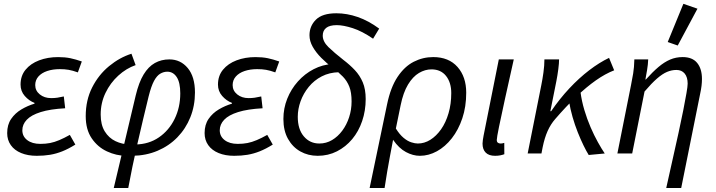

<svg xmlns="http://www.w3.org/2000/svg" viewBox="-20 -793 3699 992"><path d="M169.8 12Q124 12 89.3 -2.3Q54.6 -16.6 35.9 -43.1Q17.1 -69.7 17.1 -105.4Q17.1 -148.7 37.6 -178.6Q58.2 -208.6 90.7 -227.8Q123.1 -247 158.3 -257.4V-261.4Q129.6 -272.4 107.9 -297.2Q86.2 -322 86.2 -356Q86.2 -401.3 112.1 -432.8Q137.9 -464.4 182.1 -481.2Q226.3 -498 280.3 -498Q316 -498 343.7 -492.2Q371.3 -486.4 402.7 -475.4L382.3 -419Q355 -428.8 334.5 -432.3Q314 -435.8 288.7 -435.8Q252.6 -435.8 223.8 -426.1Q195.1 -416.5 178.5 -397.8Q162 -379.1 162 -353.4Q162 -324.4 185.7 -305.2Q209.4 -286.1 244.4 -286.1Q261.3 -286.1 276 -288.2Q290.7 -290.3 309.7 -294.7L316.7 -233.6Q239.2 -229.4 190.3 -214Q141.3 -198.6 118.4 -174.4Q95.4 -150.1 95.4 -119.9Q95.4 -88.5 120.7 -69.1Q146 -49.6 188.4 -49.6Q215.9 -49.6 238.8 -54.1Q261.7 -58.6 286.2 -69Q310.7 -79.3 340.8 -96.1L369.3 -46Q333.2 -23.6 301.8 -11.1Q270.3 1.4 238.7 6.7Q207 12 169.8 12Z M567.7 178.5 681.3 -300.3Q697.4 -367.5 722 -408.1Q746.6 -448.6 780 -467.4Q813.5 -486.1 855 -486.1Q912.8 -486.1 950.1 -441.3Q987.3 -396.5 987.3 -315.1Q987.3 -246.5 963.5 -187.3Q939.7 -128 896.4 -83.5Q853.1 -39 794 -14Q735 11 664.3 12L680.6 -46.6Q748.8 -47.6 800.8 -83.1Q852.8 -118.7 882.1 -178.4Q911.4 -238.1 911.4 -310.5Q911.4 -366.5 893.1 -394.6Q874.7 -422.6 844.3 -422.6Q825.6 -422.6 808 -412.3Q790.5 -402.1 775.9 -375.1Q761.2 -348 748 -295.2Q733.6 -236.9 719 -175Q704.4 -113.2 690.3 -51.7Q676.2 9.8 664.2 68.3Q652.2 126.8 642.6 178.5ZM630.7 12Q581 11.6 532.9 -10.7Q484.8 -32.9 453.9 -78.2Q422.9 -123.4 422.9 -193Q422.9 -275.6 456.1 -341.1Q489.2 -406.6 543.6 -451.3Q598 -496 659.2 -515.4L680.7 -456.6Q632.4 -439.9 591.1 -402.2Q549.7 -364.4 525 -312.8Q500.2 -261.2 500.2 -201.2Q500.2 -148.4 521.2 -114.2Q542.3 -80 576.6 -63.7Q610.9 -47.3 650.7 -46.6Z M1189.8 12Q1144 12 1109.3 -2.3Q1074.6 -16.6 1055.9 -43.1Q1037.1 -69.7 1037.1 -105.4Q1037.1 -148.7 1057.6 -178.6Q1078.2 -208.6 1110.7 -227.8Q1143.1 -247 1178.3 -257.4V-261.4Q1149.6 -272.4 1127.9 -297.2Q1106.2 -322 1106.2 -356Q1106.2 -401.3 1132.1 -432.8Q1157.9 -464.4 1202.1 -481.2Q1246.3 -498 1300.3 -498Q1336 -498 1363.7 -492.2Q1391.3 -486.4 1422.7 -475.4L1402.3 -419Q1375 -428.8 1354.5 -432.3Q1334 -435.8 1308.7 -435.8Q1272.6 -435.8 1243.8 -426.1Q1215.1 -416.5 1198.5 -397.8Q1182 -379.1 1182 -353.4Q1182 -324.4 1205.7 -305.2Q1229.4 -286.1 1264.4 -286.1Q1281.3 -286.1 1296 -288.2Q1310.7 -290.3 1329.7 -294.7L1336.7 -233.6Q1259.2 -229.4 1210.3 -214Q1161.3 -198.6 1138.4 -174.4Q1115.4 -150.1 1115.4 -119.9Q1115.4 -88.5 1140.7 -69.1Q1166 -49.6 1208.4 -49.6Q1235.9 -49.6 1258.8 -54.1Q1281.7 -58.6 1306.2 -69Q1330.7 -79.3 1360.8 -96.1L1389.3 -46Q1353.2 -23.6 1321.8 -11.1Q1290.3 1.4 1258.7 6.7Q1227 12 1189.8 12Z M1621.4 12Q1572 12 1532.1 -10.4Q1492.1 -32.7 1468.1 -75.3Q1444.2 -117.8 1444.2 -178.2Q1444.2 -233.2 1464 -282.9Q1483.9 -332.7 1519.2 -372.2Q1554.4 -411.7 1600.6 -435.6Q1646.8 -459.5 1699.1 -462.5L1731.7 -419.9Q1682 -418.9 1642.5 -398.5Q1602.9 -378.1 1575.2 -344.1Q1547.5 -310.1 1533 -270Q1518.5 -229.8 1518.5 -189.4Q1518.5 -125 1549.9 -88.3Q1581.2 -51.5 1630 -51.5Q1665.4 -51.5 1695.5 -69.3Q1725.6 -87.1 1748.4 -117.8Q1771.2 -148.5 1783.8 -187.4Q1796.5 -226.4 1796.5 -268.7Q1796.5 -315.4 1784.9 -345Q1773.3 -374.6 1751.7 -397Q1730.1 -419.4 1699.3 -442Q1667.7 -466.3 1640.1 -493.9Q1612.5 -521.6 1595.8 -551.1Q1579 -580.7 1579 -610.8Q1579 -658.2 1612.2 -691.3Q1645.4 -724.4 1717.9 -724.4Q1772.4 -724.4 1828.3 -705.1Q1884.3 -685.7 1939.1 -645.2L1907.6 -593Q1851.3 -631.8 1802.5 -647.5Q1753.8 -663.1 1720.4 -663.1Q1682.7 -663.1 1665.1 -648.8Q1647.5 -634.5 1647.5 -609.1Q1647.5 -578.3 1677.1 -549.5Q1706.8 -520.7 1753.2 -484.3Q1787.3 -458.4 1813.3 -430.8Q1839.3 -403.2 1854.4 -367.5Q1869.4 -331.8 1869.4 -281.3Q1869.4 -221.1 1851.2 -167.7Q1833.1 -114.3 1799.7 -74.2Q1766.3 -34.2 1720.9 -11.1Q1675.5 12 1621.4 12Z M1889.7 178.5 1980 -254.4Q1998.1 -341.7 2034 -395.6Q2069.8 -449.4 2117.4 -473.8Q2165.1 -498.1 2218.2 -498.1Q2298.5 -498.1 2343.7 -447.2Q2388.8 -396.4 2388.8 -314.1Q2388.8 -241.8 2368.7 -182Q2348.6 -122.1 2314.4 -78.5Q2280.1 -34.8 2237.3 -11.4Q2194.5 12 2149.3 12Q2113.6 12 2077.4 -7.4Q2041.1 -26.7 2010.9 -70.7Q2002 -24.2 1994.6 15.3Q1987.2 54.8 1980.5 93.8Q1973.8 132.8 1967 178.5ZM2138.8 -51.5Q2172.8 -51.5 2203.6 -70.8Q2234.3 -90.1 2258.9 -124.9Q2283.4 -159.8 2297.4 -207.8Q2311.5 -255.7 2311.5 -312.1Q2311.5 -366.6 2284.6 -400.6Q2257.6 -434.6 2209.2 -434.6Q2176.3 -434.6 2144.7 -416Q2113.1 -397.3 2088.2 -356.3Q2063.3 -315.3 2049.9 -248.9L2025.3 -129Q2044.8 -97.8 2065 -81Q2085.1 -64.2 2104.4 -57.9Q2123.7 -51.5 2138.8 -51.5Z M2537.8 12Q2505.9 12 2489.5 -4.5Q2473.1 -21.1 2473.1 -51.2Q2473.1 -59.9 2474.8 -70.2Q2476.5 -80.5 2478.6 -92.7L2557.2 -486.1H2634.5Q2609.5 -374.5 2589.6 -284.4Q2569.6 -194.3 2558.2 -137.8Q2546.7 -81.3 2546.7 -70Q2546.7 -60 2552.2 -55.8Q2557.7 -51.5 2565.8 -51.5Q2569.5 -51.5 2574.1 -52Q2578.7 -52.5 2585.4 -54.8L2585.7 3.8Q2576.5 7.2 2564.6 9.6Q2552.8 12 2537.8 12Z M2706.3 0 2776.8 -353.4Q2782.8 -382.7 2787.8 -418.5Q2792.8 -454.3 2792.8 -486.1H2868.6Q2868.6 -466.8 2864.6 -435.8Q2860.6 -404.7 2854.6 -374L2823.5 -218.3H2827.5Q2871.2 -282.4 2921.5 -336.2Q2971.8 -389.9 3024.2 -430Q3076.7 -470.1 3126.8 -494L3153.2 -429.7Q3107.4 -412 3058.7 -377.8Q3009.9 -343.5 2957.4 -293.4Q2904.9 -243.3 2848.5 -177.9Q2825 -151 2809.2 -115.7Q2793.4 -80.4 2783.5 -31.3L2777.5 0ZM3021.7 7.8Q3009.3 -12 2994.6 -42.2Q2979.9 -72.4 2965 -109.7Q2950.2 -147 2938.3 -188.2Q2926.5 -229.4 2919.7 -270.9L2979.3 -317.2Q2985.4 -270.8 2999.2 -224.5Q3013 -178.1 3031.3 -135.7Q3049.6 -93.3 3069.1 -58.4Q3088.5 -23.5 3104.5 0Z M3422.2 178.5Q3438.8 103.2 3455.1 31Q3471.4 -41.2 3485.6 -105.9Q3499.8 -170.6 3510.2 -223.3Q3520.6 -275.9 3526.7 -311.5Q3532.9 -347.1 3532.9 -360.9Q3532.9 -394.4 3517.5 -413Q3502 -431.6 3474.9 -431.6Q3450.4 -431.6 3426.6 -421.6Q3402.7 -411.6 3374.7 -387.3Q3346.7 -363 3310.1 -320.1L3246.3 0H3169.8L3240.3 -353.6Q3246.3 -383 3251.4 -413.6Q3256.5 -444.3 3257.5 -486.1H3329Q3328 -459 3323.3 -431.5Q3318.5 -403.9 3314.6 -382.4H3317Q3352.1 -421.4 3382.2 -446.9Q3412.3 -472.4 3442.3 -485.2Q3472.3 -498.1 3507.1 -498.1Q3557.4 -498.1 3582.1 -467.8Q3606.8 -437.5 3606.8 -384.9Q3606.8 -368.2 3604.6 -349.6Q3602.4 -331 3597.4 -308L3499.5 178.5ZM3481.6 -557.8 3429.9 -575.9 3510.8 -773.3 3583.5 -748.1Z"/></svg>

Font: Source Sans Variable
Style: Italic
Weight: 200
Italic angle: -11°
Designer: Paul D. Hunt
Foundry: Adobe Systems Incorporated
Version: Version 3.006;hotconv 1.0.111;makeotfexe 2.5.65597